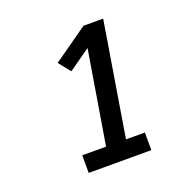

<svg xmlns="http://www.w3.org/2000/svg" viewBox="-99 -934 697 706"><g transform="rotate(-20 250.0 -580.5)"><path d="M132 -323V-392H225L285 -756L200 -696L163 -742L299 -838H376L303 -392H377V-323Z"/></g></svg>

Font: Iosevka SS04 Oblique
Style: Regular
Weight: 400
Italic angle: -9°
Monospace: yes
Designer: Belleve Invis
Foundry: Belleve Invis
Version: Version 19.0.0; ttfautohint (v1.8.4)